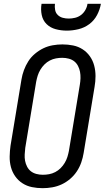

<svg xmlns="http://www.w3.org/2000/svg" viewBox="-20 -975 547 1003"><path d="M203 8Q174 8 147 2.5Q120 -3 97.5 -17.5Q75 -32 59.5 -54Q44 -76 37 -102.5Q30 -129 30.5 -157.5Q31 -186 35 -214L92 -559Q96 -584 105 -608.5Q114 -633 128 -655Q142 -677 163 -694.5Q184 -712 207 -723Q230 -734 255.5 -738.5Q281 -743 306 -743Q335 -743 362 -737.5Q389 -732 411.5 -717.5Q434 -703 449.5 -681Q465 -659 472 -632.5Q479 -606 479 -577.5Q479 -549 474 -521L417 -176Q413 -151 404.5 -126.5Q396 -102 381.5 -80Q367 -58 346.5 -40.5Q326 -23 302.5 -12Q279 -1 253.5 3.5Q228 8 203 8ZM204 -62Q220 -62 236.5 -65Q253 -68 268.5 -76Q284 -84 296.5 -96.5Q309 -109 318 -124Q327 -139 332 -155Q337 -171 340 -187L397 -532Q400 -549 400.5 -566.5Q401 -584 398 -600Q395 -616 387.5 -630.5Q380 -645 368 -654.5Q356 -664 339.5 -668.5Q323 -673 305 -673Q289 -673 272.5 -670Q256 -667 240.5 -659Q225 -651 212.5 -638.5Q200 -626 191 -611Q182 -596 177 -580Q172 -564 169 -548L112 -203Q110 -186 109 -168.5Q108 -151 111 -135Q114 -119 121.5 -104.5Q129 -90 141 -80.5Q153 -71 169.5 -66.5Q186 -62 204 -62ZM329 -815Q299 -815 271 -822.5Q243 -830 223.5 -849Q204 -868 198 -896.5Q192 -925 197 -955H267Q265 -939 268 -923Q271 -907 282 -896.5Q293 -886 308 -882Q323 -878 339 -878Q355 -878 372 -882Q389 -886 403 -896.5Q417 -907 426 -923Q435 -939 437 -955H507Q502 -925 487 -896.5Q472 -868 446.5 -849Q421 -830 390 -822.5Q359 -815 329 -815Z"/></svg>

Font: Iosevka Term Curly
Style: Italic
Weight: 400
Italic angle: -9°
Designer: Belleve Invis
Foundry: Belleve Invis
Version: Version 32.3.0